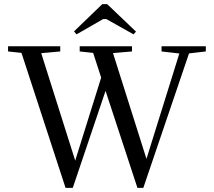

<svg xmlns="http://www.w3.org/2000/svg" viewBox="-20 -885 1026 921"><path d="M347.2 -720.2 335 -734.4 470.7 -865.2H494.1L632.3 -733.4L620.6 -720.2L490.2 -793.5H474.6ZM294.4 16.1 83 -631.3 18.6 -638.2V-663.1H269V-638.2L177.7 -629.9L340.8 -114.7L465.3 -512.7L426.8 -631.3L362.3 -638.2V-663.1H613.3V-638.2L522 -630.4L682.6 -123L840.3 -628.4L754.9 -638.2V-663.1H967.3V-638.2L886.7 -628.9L667.5 16.1H639.2L486.3 -449.2L329.1 16.1Z"/></svg>

Font: Elstob
Style: Regular
Weight: 400
Designer: Peter S. Baker
Version: Version 1.015